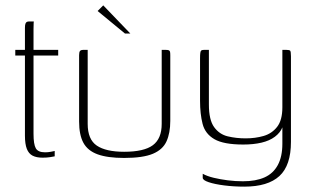

<svg xmlns="http://www.w3.org/2000/svg" viewBox="-20 -585 1162 716"><path d="M139 3Q116 3 101.5 -4.5Q87 -12 80 -30Q73 -48 73 -79V-378H37V-399H73V-481Q73 -492 75 -497Q77 -502 80.5 -503.5Q84 -505 89 -505H106Q106 -505 105.5 -498Q105 -491 105 -476V-399H197V-378H105V-86Q105 -47 113.5 -32Q122 -17 148 -17Q159 -17 169.5 -19Q180 -21 184 -22V-2Q179 -1 167 1Q155 3 139 3Z M307 -399V-123Q307 -65 341 -42Q375 -19 443 -19Q517 -19 550 -43.5Q583 -68 583 -123V-399Q584 -399 586 -399Q588 -399 590.5 -399Q593 -399 595 -399Q597 -399 598 -399Q606 -399 609.5 -397.5Q613 -396 614 -392Q615 -388 615 -379V-134Q615 -89 601 -58Q587 -27 550 -11.5Q513 4 443 4Q381 4 344 -9.5Q307 -23 291 -52.5Q275 -82 275 -132V-379Q275 -391 278.5 -395Q282 -399 291 -399Q295 -399 299 -399Q303 -399 307 -399ZM446 -460 344 -544 365 -565 466 -460Z M891 111Q852 111 816.5 106.5Q781 102 758.5 94.5Q736 87 736 78V63Q752 72 777 78Q802 84 830 87.5Q858 91 886 91Q934 91 966.5 76.5Q999 62 1016 30.5Q1033 -1 1033 -49V-110Q1025 -90 1005 -75Q985 -60 955 -53Q925 -46 887 -46Q814 -46 779.5 -66Q745 -86 735.5 -123Q726 -160 726 -209V-366Q726 -381 727 -388Q728 -395 731 -397Q734 -399 741 -399H759Q759 -373 759 -347.5Q759 -322 759 -297Q759 -272 759 -246.5Q759 -221 759 -195Q759 -138 778.5 -111Q798 -84 829.5 -76.5Q861 -69 896 -69Q932 -69 963 -78Q994 -87 1013.5 -112Q1033 -137 1033 -185V-399H1048Q1059 -399 1062 -396Q1065 -393 1065 -375V-56Q1065 32 1022 71.5Q979 111 891 111Z"/></svg>

Font: Genos ExtraLight
Style: Regular
Weight: 250
Designer: Robert E. Leuschke
Foundry: Robert E. Leuschke
Version: Version 1.010